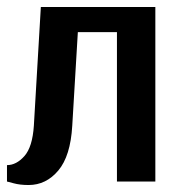

<svg xmlns="http://www.w3.org/2000/svg" viewBox="-20 -520 530 550"><path d="M62 10Q37 10 19 5Q1 0 0 0V-47Q27 -47 50 -73Q73 -99 77 -160L97 -500H425V0H315V-428H203L187 -160Q182 -73 147 -31.5Q112 10 62 10Z"/></svg>

Font: Cuprum SemiBold
Style: Regular
Weight: 600
Designer: Jovanny Lemonad
Foundry: Jovanny Lemonad
Version: Version 3.000